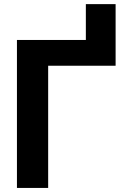

<svg xmlns="http://www.w3.org/2000/svg" viewBox="-20 -924 624 944"><path d="M63.3 0V-727.5H402.1V-903.7H548.4V-600.8H216.8V0Z"/></svg>

Font: Inter V
Style: 
Weight: 400
Designer: Rasmus Andersson
Foundry: rsms
Version: Version 4.000;git-a3f224843